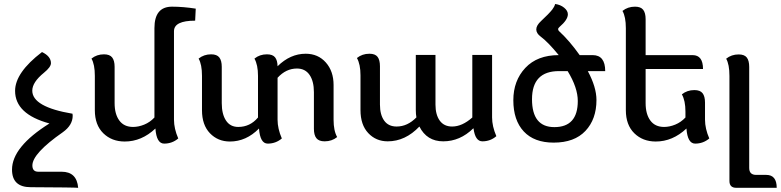

<svg xmlns="http://www.w3.org/2000/svg" viewBox="-20 -689 3839 944"><path d="M364.3 234.4Q347.2 232.4 131.3 231.4Q39.1 231.4 39.1 145Q39.1 33.2 223.1 -82Q54.2 -127.9 54.2 -242.2Q54.2 -332 186.5 -433.1Q230.5 -412.1 230.5 -378.4Q230.5 -359.4 196.3 -331.5Q138.7 -284.7 138.7 -243.2Q138.7 -163.1 336.4 -129.9Q337.4 -125 337.4 -120.1Q337.4 -73.7 289.1 -39.1Q139.2 65.4 139.2 124.5Q139.2 155.3 168 155.3H282.7Q357.9 155.3 364.3 234.4Z M787.1 17.1Q749.5 17.1 744.1 -57.1Q676.3 6.8 593.3 6.8Q529.3 6.8 487.8 -33.9Q446.3 -74.7 446.3 -147V-315.9Q446.3 -372.1 429.7 -400.9Q455.6 -421.9 491.2 -421.9Q519.5 -421.9 531.5 -406.5Q543.5 -391.1 543.5 -360.4V-182.1Q543.5 -127.9 566.7 -96.4Q589.8 -64.9 634.3 -64.9Q661.1 -64.9 689.2 -76.4Q717.3 -87.9 739.3 -111.3V-550.8Q739.3 -656.2 825.7 -656.2Q880.9 -656.2 942.4 -646.5L939.5 -587.4Q835.4 -587.4 835.4 -535.6V-100.6Q835.4 -56.6 856.4 -8.3Q826.7 17.1 787.1 17.1Z M1296.4 17.1Q1258.8 17.1 1253.4 -57.1Q1190.4 6.8 1110.4 6.8Q1051.3 6.8 1012.2 -33.9Q973.1 -74.7 973.1 -147V-315.9Q973.1 -372.1 956.5 -400.9Q982.4 -421.9 1018.1 -421.9Q1046.4 -421.9 1058.3 -406.5Q1070.3 -391.1 1070.3 -360.4V-182.1Q1070.3 -127.9 1091.1 -96.4Q1111.8 -64.9 1151.4 -64.9Q1209.5 -64.9 1248.5 -111.3V-315.9Q1248.5 -370.1 1231 -400.9Q1256.8 -421.9 1292.5 -421.9Q1320.8 -421.9 1332.5 -407Q1344.2 -392.1 1344.7 -363.3Q1407.2 -424.8 1482.9 -424.8Q1543.9 -424.8 1582 -381.8Q1620.1 -338.9 1620.1 -271V-100.1Q1620.1 -45.9 1637.7 -15.1Q1611.8 5.9 1576.2 5.9Q1547.9 5.9 1535.6 -9.5Q1523.4 -24.9 1523.4 -55.7V-235.8Q1523.4 -289.6 1502 -320.8Q1480.5 -352.1 1439.9 -352.1Q1386.2 -352.1 1344.7 -306.6V-100.6Q1344.7 -56.6 1365.7 -8.3Q1335.9 17.1 1296.4 17.1Z M2351.6 5.9Q2316.4 5.9 2308.1 -57.6H2306.6Q2241.7 5.9 2159.2 5.9Q2078.6 5.9 2042 -66.9Q1972.7 5.9 1886.2 5.9Q1828.6 5.9 1790.5 -34.7Q1752.4 -75.2 1752.4 -147.9V-318.8Q1752.4 -373 1734.9 -403.8Q1760.7 -424.8 1796.4 -424.8Q1824.7 -424.8 1836.4 -409.4Q1848.1 -394 1848.1 -363.3V-174.8Q1848.1 -125 1868.9 -95.9Q1889.6 -66.9 1930.2 -66.9Q1983.4 -66.9 2027.3 -111.8Q2024.4 -128.4 2024.4 -147.9V-418.9H2121.1V-174.8Q2121.1 -125 2142.1 -95.9Q2163.1 -66.9 2203.1 -66.9Q2252 -66.9 2302.2 -111.3V-418.9H2399.4V-111.8Q2399.4 -67.9 2420.4 -19.5Q2391.1 5.9 2351.6 5.9Z M2705.6 -64Q2820.8 -64 2820.8 -192.4Q2820.8 -257.8 2771 -339.4H2728.5Q2595.7 -339.4 2595.7 -201.2Q2595.7 -64 2705.6 -64ZM2702.1 12.2Q2606.4 12.2 2555.2 -42.7Q2503.9 -97.7 2503.9 -196.3Q2503.9 -292 2562.7 -355Q2621.6 -418 2727.1 -418Q2673.3 -483.4 2638.7 -508.8Q2616.7 -524.9 2616.7 -544.4Q2616.7 -564 2640.6 -585.9Q2679.2 -621.6 2695.3 -642.1Q2705.6 -655.3 2709.5 -669.4Q2735.4 -666 2753.7 -651.1Q2772 -636.2 2772 -618.7Q2772 -591.8 2731 -556.6Q2724.1 -550.8 2724.1 -545.4Q2724.1 -540 2729 -535.6Q2779.8 -488.8 2830.1 -418H2894Q2955.6 -418 2955.6 -339.4H2870.1Q2912.6 -260.3 2912.6 -197.3Q2912.6 -103 2858.4 -45.4Q2804.2 12.2 2702.1 12.2Z M3397.9 17.1Q3360.4 17.1 3355 -57.1Q3287.1 6.8 3204.1 6.8Q3140.1 6.8 3098.6 -33.9Q3057.1 -74.7 3057.1 -147V-550.3Q3057.1 -606.4 3040.5 -635.3Q3066.4 -656.2 3102.1 -656.2Q3130.4 -656.2 3142.3 -640.9Q3154.3 -625.5 3154.3 -594.7V-418H3385.3Q3436.5 -418 3436.5 -349.6H3154.3V-182.1Q3154.3 -127.9 3177.5 -96.4Q3200.7 -64.9 3245.1 -64.9Q3272 -64.9 3300 -76.4Q3328.1 -87.9 3350.1 -111.3V-140.1Q3350.1 -194.3 3332.5 -225.1Q3358.4 -246.1 3394 -246.1Q3422.4 -246.1 3434.3 -230.7Q3446.3 -215.3 3446.3 -184.6V-100.6Q3446.3 -56.6 3467.3 -8.3Q3437.5 17.1 3397.9 17.1Z M3798.8 234.4H3600.1Q3566.4 234.4 3566.4 200.7V-315.4Q3566.4 -372.6 3550.3 -400.4Q3576.2 -421.4 3611.8 -421.4Q3640.1 -421.4 3651.9 -406Q3663.6 -390.6 3663.6 -359.9V136.7Q3663.6 170.9 3697.8 170.9H3747.6Q3798.8 170.9 3798.8 234.4Z"/></svg>

Font: Bainsley
Style: Regular
Weight: 400
Designer: Paul James MIller
Foundry: High-Logic / Made with FontCreator
Version: Version 1.411;March 28, 2021;FontCreator 13.0.0.2683 64-bit